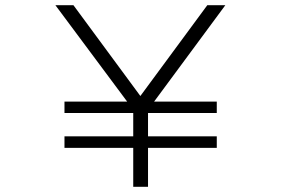

<svg xmlns="http://www.w3.org/2000/svg" viewBox="-20 -720 1090 740"><path d="M228.5 -194.5H493.5V-284.5H228.5V-328.5H470L193.5 -700H263L521 -350L779 -700H848.5L574 -328.5H815.5V-284.5H550.5V-194.5H815.5V-150H550.5V0H493.5V-150H228.5Z"/></svg>

Font: League Mono Extended UltraLight
Style: Regular
Weight: 200
Width: 9
Designer: Tyler Finck
Foundry: The League of Moveable Type / Tyler Finck
Version: Version 2.210